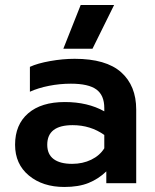

<svg xmlns="http://www.w3.org/2000/svg" viewBox="-20 -729 617 764"><path d="M301 -709H434L348 -535H232ZM40 -153Q40 -233 92 -278Q144 -323 238 -323Q329 -323 395 -286V-299Q395 -350 363.5 -373Q332 -396 262 -396Q218 -396 175 -387.5Q132 -379 99 -364V-463Q129 -477 179.5 -486Q230 -495 277 -495Q402 -495 462 -441.5Q522 -388 522 -293V0H403V-47Q372 -17 332.5 -1Q293 15 236 15Q150 15 95 -30.5Q40 -76 40 -153ZM395 -139V-192Q340 -231 269 -231Q168 -231 168 -153Q168 -115 193.5 -96Q219 -77 267 -77Q309 -77 343 -93.5Q377 -110 395 -139Z"/></svg>

Font: Prompt Medium
Style: Regular
Weight: 500
Designer: Katatrad Team
Foundry: CadsonDemak
Version: Version 1.000